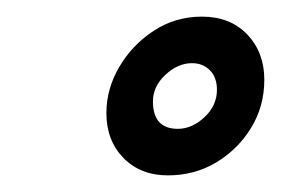

<svg xmlns="http://www.w3.org/2000/svg" viewBox="-20 -744 338 231"><path d="M182 -533Q149 -533 128.5 -554Q108 -575 108 -608Q108 -637 123.5 -663.5Q139 -690 165 -707Q191 -724 223 -724Q257 -724 277.5 -702.5Q298 -681 298 -648Q298 -616 282 -590Q266 -564 240 -548.5Q214 -533 182 -533ZM194 -589Q211 -589 226 -603Q241 -617 241 -636Q241 -651 232.5 -659.5Q224 -668 211 -668Q194 -668 179 -654Q164 -640 164 -622Q164 -589 194 -589Z"/></svg>

Font: Raleway SemiBold
Style: Italic
Weight: 600
Italic angle: -12°
Designer: Matt McInerney, Pablo Impallari, Rodrigo Fuenzalida
Foundry: Matt McInerney, Pablo Impallari, Rodrigo Fuenzalida
Version: Version 4.026